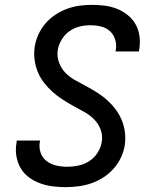

<svg xmlns="http://www.w3.org/2000/svg" viewBox="-20 -763 640 791"><path d="M250 8Q223 8 196 4.5Q169 1 144.5 -8Q120 -17 99 -32.5Q78 -48 65 -70.5Q52 -93 47.5 -120Q43 -147 48 -174L49 -184H145L144 -178Q140 -155 147.5 -133.5Q155 -112 172.5 -99Q190 -86 212 -81Q234 -76 258 -76Q280 -76 303.5 -81Q327 -86 347.5 -99Q368 -112 381.5 -133Q395 -154 399 -177Q404 -205 394.5 -229.5Q385 -254 367 -272Q349 -290 326 -302.5Q303 -315 280.5 -327.5Q258 -340 236.5 -354Q215 -368 196 -385Q177 -402 161.5 -422Q146 -442 136 -466Q126 -490 122.5 -516.5Q119 -543 123 -571Q127 -596 138 -620.5Q149 -645 167 -666Q185 -687 208.5 -702.5Q232 -718 257 -727Q282 -736 307.5 -739.5Q333 -743 359 -743Q386 -743 412.5 -739.5Q439 -736 462.5 -726.5Q486 -717 506 -701Q526 -685 538.5 -663Q551 -641 554.5 -614.5Q558 -588 554 -561L552 -551H456L457 -557Q461 -579 454.5 -600Q448 -621 432.5 -635Q417 -649 395.5 -654Q374 -659 351 -659Q330 -659 307.5 -653.5Q285 -648 266 -634.5Q247 -621 234.5 -600.5Q222 -580 218 -558Q214 -531 223 -506Q232 -481 249.5 -463Q267 -445 290 -432.5Q313 -420 336 -407.5Q359 -395 380.5 -381.5Q402 -368 421 -351Q440 -334 455.5 -313.5Q471 -293 481 -269.5Q491 -246 494.5 -219Q498 -192 494 -165Q490 -139 478 -113.5Q466 -88 447 -67Q428 -46 404 -31Q380 -16 355 -7.5Q330 1 303 4.5Q276 8 250 8Z"/></svg>

Font: Iosevka Aile Medium
Style: Italic
Weight: 500
Italic angle: -9°
Designer: Belleve Invis
Foundry: Belleve Invis
Version: Version 31.1.0; ttfautohint (v1.8.4)